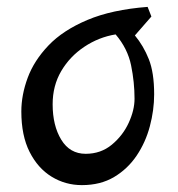

<svg xmlns="http://www.w3.org/2000/svg" viewBox="-20 -505 517 558"><path d="M218 33Q170 33 130 8.5Q90 -16 66 -63.5Q42 -111 42 -181Q42 -229 60.5 -279Q79 -329 121 -373Q163 -417 234 -447Q305 -477 409 -485L420 -457L372 -402Q397 -372 412.5 -333Q428 -294 428 -231Q428 -185 415.5 -138Q403 -91 377 -52.5Q351 -14 311.5 9.5Q272 33 218 33ZM229 -58Q273 -58 305 -84.5Q337 -111 354 -148Q371 -185 371 -218Q371 -266 361 -315Q351 -364 316 -405Q267 -397 225 -369Q183 -341 158 -298.5Q133 -256 133 -202Q133 -140 158 -99Q183 -58 229 -58Z"/></svg>

Font: Julee
Style: Regular
Weight: 400
Designer: Julian Tunni
Foundry: Julian Tunni
Version: Version 1.002; ttfautohint (v1.8.4.7-5d5b);gftools[0.9.23]